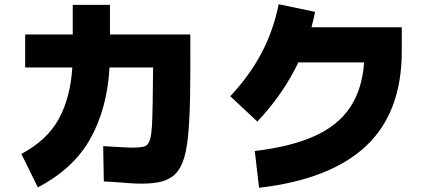

<svg xmlns="http://www.w3.org/2000/svg" viewBox="-20 -823 2040 908"><path d="M159 63 81 -95Q203 -160 258 -260.5Q313 -361 322 -504H99V-660H324V-800H500V-660H880Q881 -492 879 -373Q877 -254 869 -176Q861 -98 842.5 -53Q824 -8 792 14Q756 38 702.5 43Q649 48 589 43Q529 38 471 35L468 -132Q488 -131 518 -129Q548 -127 580 -125.5Q612 -124 637 -126Q662 -128 672 -135Q684 -144 690 -165Q696 -186 698.5 -226.5Q701 -267 702 -334.5Q703 -402 704 -504H498Q487 -310 407.5 -167.5Q328 -25 159 63Z M1205 65 1185 -109Q1355 -129 1466.5 -179Q1578 -229 1635.5 -315Q1693 -401 1702 -528H1391Q1319 -377 1197 -248L1069 -368Q1161 -466 1217 -572.5Q1273 -679 1298 -803L1470 -767Q1463 -730 1453 -694H1880V-580Q1880 -292 1711.5 -133Q1543 26 1205 65Z"/></svg>

Font: Murecho Black
Style: Regular
Weight: 900
Designer: Neil Summerour
Foundry: Positype
Version: Version 1.010; ttfautohint (v1.8.3)